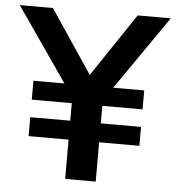

<svg xmlns="http://www.w3.org/2000/svg" viewBox="-70 -760 741 808"><g transform="rotate(5 300.0 -356.0)"><path d="M403 -400H534V-320H364V-246H534V-166H364V0H235V-166H66V-246H235V-320H66V-400H197L-19 -712H121L300 -445L479 -712H619Z"/></g></svg>

Font: Muli
Style: Bold
Weight: 700
Designer: Vernon Adams
Foundry: Vernon Adams
Version: Version 2.001